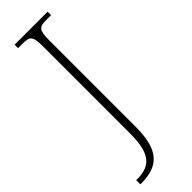

<svg xmlns="http://www.w3.org/2000/svg" viewBox="-315 -725 976 976"><g transform="rotate(-45 173.0 -237.0)"><path d="M15 240H21C152 240 205 177 205 14V-605C205 -679 217 -689 266 -689H302V-714H65V-689H100C149 -689 161 -679 161 -606V15C161 152 128 210 23 210H15Z"/></g></svg>

Font: Noto Serif Sinhala ExtraLight
Style: Regular
Weight: 200
Designer: Jelle Bosma - Monotype Design Team
Foundry: Monotype Imaging Inc.
Version: Version 2.007